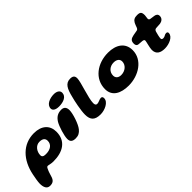

<svg xmlns="http://www.w3.org/2000/svg" viewBox="52 -1548 2694 2694"><g transform="rotate(-45 1399.0 -201.0)"><path d="M54 235.5C104.5 235.5 138 218.5 156.5 156C166 124.5 180.5 74.5 195 47.5C204.5 25 213 13 227.5 13C244.5 13 278 26.5 329.5 26.5C518.5 26.5 652.5 -56.5 652.5 -239.5C652.5 -365.5 567 -449 413.5 -449C194 -449 43.5 -289.5 -5 -51C-15 -4 -29 75 -29 111.5C-29 181.5 -7.5 235.5 54 235.5ZM325.5 -120.5C277.5 -120.5 258.5 -134.5 258.5 -165.5C258.5 -236.5 309 -308.5 383 -308.5C452.5 -308.5 476 -277 476 -235.5C476 -165 420.5 -120.5 325.5 -120.5Z M930 -462.5C1014.5 -462.5 1097 -493.5 1097 -569C1097 -617 1049 -638 998.5 -638C917.5 -638 824.5 -602.5 824.5 -525C824.5 -492.5 854 -462.5 930 -462.5ZM778.5 19C831 19 865 0 897.5 -39.5C945 -96.5 996.5 -254.5 996.5 -323C996.5 -377.5 971.5 -410.5 918 -410.5C846.5 -410.5 801.5 -379.5 765 -321C730 -261.5 687.5 -122.5 687.5 -61C687.5 -9.5 711 19 778.5 19Z M1263.5 28C1347 28 1458.5 -21.5 1458.5 -98C1458.5 -121 1449.5 -135 1428.5 -135C1399 -135 1366 -110 1334 -110C1311.5 -110 1300 -126 1300 -158C1300 -256.5 1389.5 -487.5 1389.5 -562.5C1389.5 -609 1367.5 -630 1313 -630C1221.5 -630 1185.5 -557 1155 -429.5C1136.5 -363.5 1104.5 -208 1104.5 -125.5C1104.5 -17 1152.5 28 1263.5 28Z M1828 21.5C2026 21.5 2218.5 -99.5 2218.5 -292C2218.5 -439 2105.5 -512.5 1947.5 -512.5C1736.5 -512.5 1556 -383 1556 -179C1556 -38 1674.5 21.5 1828 21.5ZM1858.5 -158C1799.5 -158 1770.5 -190.5 1770.5 -234.5C1770.5 -308 1830 -359 1906 -359C1957.5 -359 2002.5 -336.5 2002.5 -284C2002.5 -213 1938 -158 1858.5 -158Z M2555 12.5C2640 12.5 2746.5 -31.5 2746.5 -104.5C2746.5 -121.5 2737.5 -130 2716.5 -130C2688.5 -130 2673 -106 2642 -106C2618.5 -106 2609.5 -114 2609.5 -132C2609.5 -154 2624 -214.5 2633.5 -245.5C2641.5 -271 2656.5 -276.5 2671 -278C2689.5 -280 2719.5 -280 2750.5 -283C2788.5 -289 2827 -313 2827 -362.5C2827 -396 2804 -412.5 2774.5 -417C2752 -420 2729.5 -423.5 2705 -427C2686.5 -429.5 2677 -440 2678 -458C2678.5 -472.5 2685.5 -504.5 2685.5 -517C2685.5 -577.5 2670.5 -596.5 2608.5 -596.5C2557 -596.5 2530.5 -581 2509 -542.5C2500 -525 2491 -500 2483 -477.5C2474.5 -455.5 2464.5 -447.5 2449 -445C2430 -442 2406 -436.5 2376 -432C2319.5 -420 2293 -403 2293 -345C2293 -313.5 2306 -294.5 2334 -292C2354.5 -290 2381.5 -288.5 2400 -287C2420.5 -285 2438.5 -280.5 2438.5 -261.5C2438.5 -240 2409.5 -148.5 2409.5 -104.5C2409.5 -18 2470 12.5 2555 12.5Z"/></g></svg>

Font: Gluten
Style: Bold Italic
Weight: 700
Italic angle: -13°
Designer: Tyler Finck
Foundry: Etcetera Type Company
Version: Version 0.920